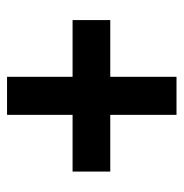

<svg xmlns="http://www.w3.org/2000/svg" viewBox="-8 -626 521 545"><g transform="rotate(90 252.5 -353.5)"><path d="M306 -406V-594H198V-406H37V-299H198V-113H306V-299H467V-406Z"/></g></svg>

Font: Noto Sans Hebrew Condensed
Style: Bold
Weight: 700
Width: 3
Designer: Monotype Design Team
Foundry: Monotype Imaging Inc.
Version: Version 2.004